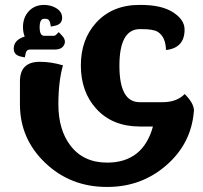

<svg xmlns="http://www.w3.org/2000/svg" viewBox="-20 -508 816 771"><path d="M758.8 -64Q758.8 -61.5 758.3 -59.1Q747.6 68.4 648.9 154.8Q548.8 242.7 411.1 242.7H408.7Q262.7 242.7 161.1 145.5Q60.5 49.3 60.1 -87.9V-181.2Q60.1 -259.8 139.6 -259.8Q186 -259.8 232.9 -245.6Q214.4 -181.2 214.4 -88.4V-87.9Q214.8 13.2 262.2 75.7Q314.5 145 410.2 145Q554.2 145 594.2 0H540Q430.2 -0.5 365.7 -72.3Q304.7 -140.1 304.7 -245.1Q304.7 -349.6 366.2 -417Q431.2 -488.3 540.5 -488.3H544.4Q626.5 -488.3 671.9 -460.4Q721.2 -430.2 721.2 -389.2Q721.2 -315.4 646.5 -307.1Q645.5 -359.4 613.8 -379.9Q596.7 -391.1 548.3 -391.1H540.5Q459.5 -389.6 459.5 -244.1Q459.5 -98.1 540 -97.7H633.3Q689.9 -97.7 721.7 -130.4Q758.8 -93.3 758.8 -64ZM238.3 -351.1Q240.7 -345.7 240.7 -340.3Q240.7 -335 238.3 -329.6Q229.5 -309.1 200.2 -309.1H103Q94.7 -309.1 91.3 -307.1Q85 -302.7 83 -293.5L81.1 -283.7L79.6 -277.3L73.7 -278.8L64 -280.8Q50.3 -283.7 42.5 -291.5Q35.2 -299.8 35.2 -313Q35.2 -339.4 61.5 -354Q69.8 -358.4 79.1 -361.3Q72.3 -378.9 72.3 -398.9Q72.3 -436.5 94.2 -461.4Q118.2 -488.3 157.2 -488.3Q182.6 -487.8 201.7 -477.5Q229.5 -462.9 229.5 -436.5Q229.5 -423.3 221.7 -415Q213.9 -407.2 199.7 -404.3L189.9 -402.3L184.1 -401.4L183.1 -407.2L181.2 -417Q178.7 -426.8 171.9 -430.7Q168.5 -432.6 159.2 -432.6H157.2Q139.2 -432.6 139.2 -398.4Q139.2 -364.3 157.2 -364.3H194.8Q201.2 -364.3 204.1 -367.2L211.4 -374.5L215.3 -378.9L220.2 -374.5L227.1 -367.2Q235.4 -359.4 238.3 -351.1Z"/></svg>

Font: Sukar
Style: black
Weight: 900
Designer: Dario Muhafara - Ghiath Alsory
Foundry: Dario Muhafara - Ghiath Alsory
Version: Version 1.00 March 27, 2016, initial release